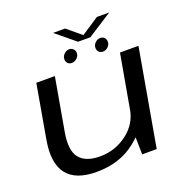

<svg xmlns="http://www.w3.org/2000/svg" viewBox="-144 -956 1057 1094"><g transform="rotate(-20 384.0 -409.0)"><path d="M535.5 0H623.5L727 -588.5H615L533 -126ZM220.5 -589.5H108L51 -264.5Q27.5 -130.5 79.2 -62.5Q131 5.5 258.5 5.5Q400.5 5.5 496.5 -71.5Q592.5 -148.5 606.5 -227.5L558.5 -267Q543.5 -179.5 470.8 -125.2Q398 -71 307.5 -71Q219.5 -71 182.5 -117.8Q145.5 -164.5 164.5 -271.5ZM337.5 -626.5Q354.5 -626.5 368.8 -639.5Q383 -652.5 383 -671Q383 -685.5 373.2 -695.2Q363.5 -705 349 -705Q331.5 -705 317.8 -691.8Q304 -678.5 304 -660.5Q304 -645.5 313.2 -636Q322.5 -626.5 337.5 -626.5ZM526 -626.5Q543.5 -626.5 557.2 -639.5Q571 -652.5 571 -671Q571 -685.5 561.8 -695.2Q552.5 -705 537.5 -705Q520 -705 506.2 -691.8Q492.5 -678.5 492.5 -660.5Q492.5 -645.5 502 -636Q511.5 -626.5 526 -626.5ZM411.5 -728H486L635.5 -824H560.5L453 -753L368 -824H295Z"/></g></svg>

Font: Anybody Expanded
Style: Italic
Weight: 400
Width: 7
Italic angle: -10°
Version: Version 1.113;gftools[0.9.25]